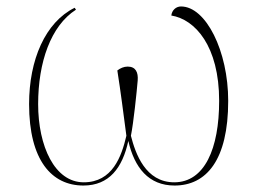

<svg xmlns="http://www.w3.org/2000/svg" viewBox="-20 -564 796 594"><path d="M238 10C318 10 359 -45 377 -128C396 -45 440 10 520 10C618 10 686 -68 686 -252C686 -406 617 -544 540 -544C525 -544 512 -533 510 -516C584 -504 658 -421 658 -252C658 -104 613 0 519 0C430 0 399 -89 385 -144C393 -183 403 -279 406 -315C408 -340 400 -358 375 -358C363 -358 352 -353 343 -346C354 -276 361 -219 371 -144C356 -80 328 0 239 0C149 0 98 -112 98 -242C98 -371 137 -484 215 -534L211 -540C120 -495 70 -379 70 -242C70 -68 140 10 238 10Z"/></svg>

Font: Noto Serif Display Thin
Style: Regular
Weight: 100
Designer: Monotype Design Team
Foundry: Monotype Imaging Inc.
Version: Version 2.009